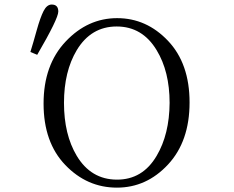

<svg xmlns="http://www.w3.org/2000/svg" viewBox="-20 -819 1040 854"><path d="M115.2 -587.9Q127.9 -628.9 143.6 -685.5Q159.2 -741.2 173.8 -770Q188.5 -798.8 210 -798.8Q239.3 -798.8 239.3 -767.6Q239.3 -736.3 145.5 -575.2ZM173.8 -358.4Q173.8 -530.3 272 -634.3Q370.1 -738.3 501 -738.3Q631.8 -738.3 727.5 -637.2Q823.2 -536.1 823.2 -363.3Q823.2 -190.4 727.5 -87.4Q631.8 15.6 500 15.6Q367.2 15.6 270.5 -85Q173.8 -185.5 173.8 -358.4ZM264.6 -361.3Q264.6 -220.7 321.3 -126Q384.8 -20.5 499.5 -20Q614.3 -19.5 676.8 -126Q733.4 -221.7 734.4 -361.3Q734.4 -501 676.8 -595.7Q613.3 -701.2 499 -701.2Q384.8 -701.2 321.3 -595.7Q264.6 -501 264.6 -361.3Z"/></svg>

Font: GenEi Koburi Mincho v6
Style: Regular
Weight: 400
Designer: o_tamon (Modified)
Foundry: o_tamon / Adobe Systems Incorporated
Version: Version 6.1